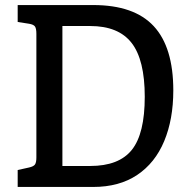

<svg xmlns="http://www.w3.org/2000/svg" viewBox="-20 -740 746 760"><path d="M666 -382Q666 -268 630 -181.5Q594 -95 523 -47.5Q452 0 349 0H50V-67L95 -77Q113 -81 118.5 -89Q124 -97 124 -117V-606Q124 -627 118.5 -635Q113 -643 95 -646L50 -653V-720H349Q511 -720 588.5 -636.5Q666 -553 666 -382ZM553 -357Q553 -503 501 -570Q449 -637 337 -637H227V-83H337Q451 -83 502 -147Q553 -211 553 -357Z"/></svg>

Font: Enriqueta Medium
Style: Regular
Weight: 500
Designer: Viviana Monsalve, Gustavo Ibarra
Foundry: 72Puntos
Version: Version 2.000